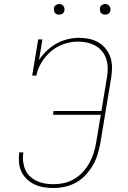

<svg xmlns="http://www.w3.org/2000/svg" viewBox="-20 -932 640 960"><path d="M248 8Q223 8 198.5 4Q174 0 152.5 -10Q131 -20 114 -36.5Q97 -53 87 -74Q77 -95 75 -120Q73 -145 76 -170H97Q93 -148 95.5 -126Q98 -104 106 -84.5Q114 -65 129.5 -50.5Q145 -36 164 -27Q183 -18 204.5 -14.5Q226 -11 249 -11Q275 -11 301.5 -17Q328 -23 352 -37.5Q376 -52 395 -73Q414 -94 427.5 -118.5Q441 -143 449 -169Q457 -195 461 -221L484 -358H245L248 -377H487L515 -547Q519 -570 518.5 -593.5Q518 -617 511 -638Q504 -659 490 -676Q476 -693 457 -703.5Q438 -714 416 -719Q394 -724 370 -724Q336 -724 301 -712.5Q266 -701 237 -677Q208 -653 188 -620.5Q168 -588 162 -554H141L171 -735H192L175 -631Q191 -657 214 -678.5Q237 -700 263 -714.5Q289 -729 318.5 -736Q348 -743 376 -743Q402 -743 427 -737.5Q452 -732 473 -719.5Q494 -707 509 -688Q524 -669 532 -645.5Q540 -622 540 -596Q540 -570 536 -544L482 -218Q477 -190 468.5 -161.5Q460 -133 445 -107Q430 -81 409 -58Q388 -35 361.5 -20Q335 -5 305.5 1.5Q276 8 248 8ZM505 -859Q499 -859 493.5 -861Q488 -863 484.5 -868Q481 -873 480 -879Q479 -885 480 -891Q480 -896 482.5 -900Q485 -904 489 -906.5Q493 -909 497 -910.5Q501 -912 506 -912Q512 -912 517.5 -909.5Q523 -907 527 -902Q531 -897 532 -891Q533 -885 532 -879Q531 -874 528.5 -870Q526 -866 522.5 -863.5Q519 -861 514.5 -860Q510 -859 505 -859ZM275 -859Q269 -859 263.5 -861Q258 -863 254.5 -868Q251 -873 250 -879Q249 -885 250 -891Q250 -896 252.5 -900Q255 -904 259 -906.5Q263 -909 267 -910.5Q271 -912 276 -912Q282 -912 287.5 -909.5Q293 -907 297 -902Q301 -897 302 -891Q303 -885 302 -879Q301 -874 298.5 -870Q296 -866 292.5 -863.5Q289 -861 284.5 -860Q280 -859 275 -859Z"/></svg>

Font: Iosevka Etoile Thin
Style: Italic
Weight: 100
Italic angle: -9°
Designer: Belleve Invis
Foundry: Belleve Invis
Version: Version 22.1.2; ttfautohint (v1.8.4)